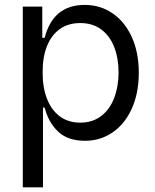

<svg xmlns="http://www.w3.org/2000/svg" viewBox="-20 -573 645 797"><path d="M74.6 204.5V-545.5H155.5V-416.2H165.5Q200.3 -552.6 331.7 -552.6Q396 -552.6 446.9 -517.9Q497.9 -483.3 527 -419.4Q556.1 -355.5 556.1 -271.3Q556.1 -186.4 527.2 -122.3Q498.2 -58.2 447.4 -23.4Q396.7 11.4 333.1 11.4Q261.4 11.4 221.1 -26.8Q180.8 -65 165.5 -126.4H158.4V204.5ZM313.2 -63.9Q364 -63.9 399.9 -91.3Q435.7 -118.6 453.8 -166Q471.9 -213.4 472.3 -272.7Q471.9 -331.7 454 -377.8Q436.1 -424 400.4 -450.6Q364.7 -477.3 313.2 -477.3Q262.8 -477.3 227.6 -451.9Q192.5 -426.5 174.5 -380.3Q156.6 -334.2 157 -272.7Q156.6 -210.6 174.9 -163.4Q193.2 -116.1 228.3 -90Q263.5 -63.9 313.2 -63.9Z"/></svg>

Font: Riot Sans
Style: Regular
Weight: 400
Designer: Rasmus Andersson
Foundry: rsms
Version: Version 4.001